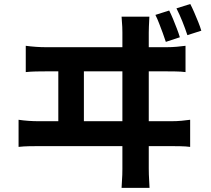

<svg xmlns="http://www.w3.org/2000/svg" viewBox="-20 -868 1040 945"><path d="M812.7 -816.2Q822.4 -797.1 832.1 -773.6Q841.8 -750 850.6 -727Q859.5 -704 865.2 -684.6L796.2 -661.9Q789.2 -683.7 780.8 -706.3Q772.4 -728.9 763.6 -751.7Q754.9 -774.6 744.9 -794.7ZM916.5 -848.3Q926.5 -829 936.5 -805.7Q946.6 -782.3 955.8 -759.5Q965.1 -736.6 970.8 -716.9L902.3 -695Q891.7 -727.4 877.7 -762.2Q863.7 -797 848.5 -826.9ZM715.2 -785.9Q713.5 -755.4 712.9 -736.9Q712.2 -718.4 712.2 -708.1Q712.2 -700.7 712.2 -662.6Q712.2 -624.4 712.2 -565.8Q712.2 -507.1 712.2 -438.7Q712.2 -370.3 712.2 -302.2Q712.2 -234 712.2 -176.4Q712.2 -118.7 712.2 -81.3Q712.2 -44 712.2 -38.3Q712.2 -31.9 712.7 -8.7Q713.2 14.5 716 56.7H578.4Q581.4 15.1 581.9 -7.1Q582.4 -29.3 582.4 -36.3Q582.4 -42 582.4 -79.4Q582.4 -116.9 582.4 -175.7Q582.4 -234.6 582.4 -303.9Q582.4 -373.2 582.4 -442.1Q582.4 -511 582.4 -569.7Q582.4 -628.3 582.4 -665.7Q582.4 -703.1 582.4 -708.1Q582.4 -719.1 581.8 -735.5Q581.2 -752 578.4 -785.9ZM267 -240.5V-572.8H392.9V-240.5ZM71.4 -278.5Q95.5 -274.9 121.1 -273.1Q146.8 -271.4 169.7 -271.4H822.9Q849.7 -271.4 873.3 -273.6Q896.9 -275.9 915.9 -278.5V-145Q894.6 -147.8 867.5 -148.3Q840.3 -148.8 822.9 -148.8H169.7Q147.6 -148.8 122 -148.3Q96.5 -147.8 71.4 -145ZM106.8 -642.6Q130.7 -639.3 156.5 -637.5Q182.2 -635.7 205.9 -635.7H799.8Q826.8 -635.7 850 -637.9Q873.3 -640 893.1 -642.6V-513.2Q871.7 -516 844.2 -516.4Q816.7 -516.8 799.8 -516.8H205.9Q183 -516.8 157.4 -516.3Q131.7 -515.8 106.8 -513.2Z"/></svg>

Font: Noto Sans SC Thin
Style: Regular
Weight: 100
Designer: Ryoko NISHIZUKA 西塚涼子 (kana, bopomofo & ideographs); Paul D. Hunt (Latin, Greek & Cyrillic); Sandoll Communications 산돌커뮤니
Foundry: Adobe
Version: Version 2.004-H2;hotconv 1.0.118;makeotfexe 2.5.65603